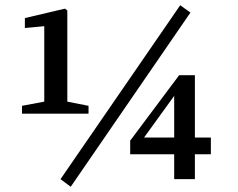

<svg xmlns="http://www.w3.org/2000/svg" viewBox="-20 -684 907 733"><path d="M250 29 211 0 668 -664 707 -636ZM75 -615 228 -651 237 -644V-296L318 -280V-250H64V-280L149 -296V-584L75 -577ZM477 -95V-147L664 -397H724V-159H785V-95H724V0H645V-95ZM530 -159H645V-318Z"/></svg>

Font: Source Serif Pro SemiBold
Style: Regular
Weight: 600
Designer: Frank Grießhammer
Foundry: Adobe Systems Incorporated
Version: Version 3.001;hotconv 1.0.111;makeotfexe 2.5.65597